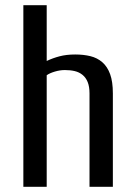

<svg xmlns="http://www.w3.org/2000/svg" viewBox="-20 -720 520 740"><path d="M160 0H70V-700H160V-485Q183 -496 209.5 -503Q236 -510 270 -510Q302 -510 328.5 -503.5Q355 -497 374.5 -480Q394 -463 404.5 -434Q415 -405 415 -360V0H325V-360Q325 -386 318 -403.5Q311 -421 298 -431.5Q285 -442 268 -446Q251 -450 230 -450Q211 -450 191 -444Q171 -438 160 -430Z"/></svg>

Font: Cuprum
Style: Regular
Weight: 400
Designer: Jovanny Lemonad
Foundry: Jovanny Lemonad
Version: Version 1.002